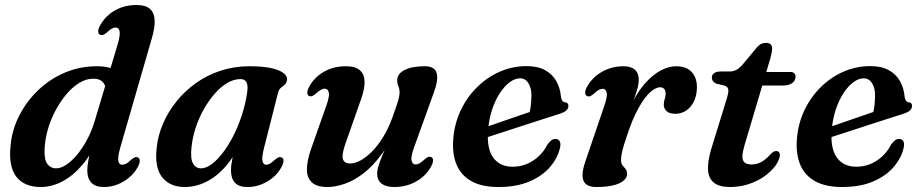

<svg xmlns="http://www.w3.org/2000/svg" viewBox="-20 -739 3700 771"><path d="M590.5 -588 463 -146.5Q455.5 -120.5 454.8 -105.2Q454 -90 458.5 -83.8Q463 -77.5 471 -77.5Q478.5 -77.5 486.8 -81.8Q495 -86 506.5 -97.5Q516 -105.5 522.2 -107.5Q528.5 -109.5 534 -106.5Q541 -103 541.2 -93.5Q541.5 -84 534 -69.5Q521 -45 499.5 -26.8Q478 -8.5 451.8 1.8Q425.5 12 397.5 12Q363 12 346.8 -5.5Q330.5 -23 330.5 -54Q330.5 -69.5 333.8 -89Q337 -108.5 343.8 -136Q350.5 -163.5 362 -202L379 -193Q350 -123.5 311.8 -78.2Q273.5 -33 230.5 -10.5Q187.5 12 143.5 12Q77.5 12 45.5 -29.5Q13.5 -71 22.5 -155Q28.5 -219 58 -276.2Q87.5 -333.5 134.5 -378Q181.5 -422.5 241.5 -447.8Q301.5 -473 369.5 -473Q408 -473 434 -462.2Q460 -451.5 474.2 -432.8Q488.5 -414 490.5 -390.5L406.5 -378Q402.5 -400.5 390.5 -411.8Q378.5 -423 354.5 -423Q326 -423 298.2 -406Q270.5 -389 246 -359.8Q221.5 -330.5 202 -293.5Q182.5 -256.5 171.2 -216Q160 -175.5 159 -137Q157.5 -96.5 170.8 -79.8Q184 -63 205.5 -63Q224 -63 245.5 -77Q267 -91 288.8 -116.8Q310.5 -142.5 329.5 -177.8Q348.5 -213 361 -255.5L452.5 -561Q463.5 -599 460.2 -613.8Q457 -628.5 444.5 -628.5Q437.5 -628.5 429.2 -624.2Q421 -620 409 -608.5Q399.5 -600.5 393.5 -598.8Q387.5 -597 381.5 -599.5Q374.5 -603 374.2 -612.5Q374 -622 381.5 -636Q395 -661 416.8 -679.8Q438.5 -698.5 466.8 -708.8Q495 -719 527.5 -719Q564.5 -719 582 -703.5Q599.5 -688 601 -658.8Q602.5 -629.5 590.5 -588Z M1040.5 -146Q1030.5 -107 1034 -92.2Q1037.5 -77.5 1048.5 -77.5Q1056.5 -77.5 1064.2 -82Q1072 -86.5 1084 -97.5Q1093.5 -105.5 1099.5 -107.5Q1105.5 -109.5 1111.5 -106.5Q1118.5 -103 1118.5 -93.5Q1118.5 -84 1111 -69.5Q1091.5 -32.5 1053.5 -10.2Q1015.5 12 974 12Q939.5 12 923.5 -5.2Q907.5 -22.5 907.5 -54Q907.5 -65.5 909.2 -79.2Q911 -93 914.8 -111.5Q918.5 -130 925.5 -155Q932.5 -180 943 -214.5L953.5 -190Q931 -126.5 894.8 -81.2Q858.5 -36 814 -12Q769.5 12 722 12Q663.5 12 632 -26.2Q600.5 -64.5 609 -144.5Q614 -194 634.2 -241.5Q654.5 -289 688 -331Q721.5 -373 766.2 -405Q811 -437 865.5 -455Q920 -473 981.5 -473Q1033.5 -473 1067.5 -465.8Q1101.5 -458.5 1117.8 -446.2Q1134 -434 1132.5 -418.5Q1131 -405.5 1123.5 -399.2Q1116 -393 1108 -386.5Q1100 -380 1096.5 -366.5ZM749 -148Q744 -101 755.2 -82Q766.5 -63 787 -63Q806.5 -63 828.5 -78.8Q850.5 -94.5 872.8 -123Q895 -151.5 914.8 -189.2Q934.5 -227 949.5 -271.5Q964.5 -316 972 -364Q977 -394 970.2 -407.8Q963.5 -421.5 946 -421.5Q919 -421.5 892.5 -405.8Q866 -390 842 -362.5Q818 -335 798.2 -300Q778.5 -265 765.8 -226Q753 -187 749 -148Z M1712 -108Q1719 -104.5 1719 -95Q1719 -85.5 1711.5 -71Q1691.5 -33.5 1652 -10.8Q1612.5 12 1562.5 12Q1530 12 1512.2 -1.8Q1494.5 -15.5 1494.5 -41.5Q1494.5 -57.5 1501.2 -77.5Q1508 -97.5 1518.8 -123Q1529.5 -148.5 1542.8 -180.8Q1556 -213 1569 -254L1576 -238.5Q1548 -167.5 1512.5 -119.5Q1477 -71.5 1439 -42.5Q1401 -13.5 1363.8 -0.8Q1326.5 12 1295 12Q1251.5 12 1231.8 -7Q1212 -26 1212.5 -60.2Q1213 -94.5 1229 -140.5L1290.5 -315Q1304 -353 1300.2 -368Q1296.5 -383 1284 -383Q1277 -383 1268.8 -378.5Q1260.5 -374 1248.5 -363Q1239 -355 1233 -353Q1227 -351 1221 -353.5Q1214 -357 1214 -366.5Q1214 -376 1221.5 -390.5Q1241.5 -428 1280.2 -450.5Q1319 -473 1369 -473Q1406.5 -473 1424.8 -457.2Q1443 -441.5 1444 -412.5Q1445 -383.5 1430.5 -342.5L1368 -164.5Q1352 -120 1356.8 -101.2Q1361.5 -82.5 1386 -82.5Q1404.5 -82.5 1426.8 -94.2Q1449 -106 1472.8 -129.5Q1496.5 -153 1518 -187.8Q1539.5 -222.5 1556 -268Q1566.5 -296.5 1572.8 -315.5Q1579 -334.5 1581.8 -346.8Q1584.5 -359 1584.5 -367.5Q1584.5 -382 1579.8 -392.5Q1575 -403 1575 -417Q1575 -442.5 1604.5 -457.8Q1634 -473 1686 -473Q1725 -473 1733.2 -446.2Q1741.5 -419.5 1722 -367L1642.5 -146.5Q1629 -109 1632.8 -93.8Q1636.5 -78.5 1649 -78.5Q1656 -78.5 1664.2 -83Q1672.5 -87.5 1684.5 -98.5Q1694 -107 1700 -109Q1706 -111 1712 -108Z M1870 -208Q1870 -208 1888 -214Q1906 -220 1935 -230Q1964 -240 1997.2 -251.5Q2030.5 -263 2062.5 -274Q2094.5 -285 2118 -293L2103.5 -275.5Q2108 -290 2110.8 -309.8Q2113.5 -329.5 2114 -355Q2114 -386 2101.8 -405.2Q2089.5 -424.5 2068.5 -424.5Q2048 -424.5 2027 -409Q2006 -393.5 1987.5 -365.5Q1969 -337.5 1956.2 -299.2Q1943.5 -261 1940 -216Q1934 -143 1960.5 -106.2Q1987 -69.5 2038.5 -69.5Q2068 -69.5 2094.2 -80Q2120.5 -90.5 2142.5 -110.8Q2164.5 -131 2178.5 -159Q2188.5 -172 2195.8 -176.8Q2203 -181.5 2211.5 -181Q2221.5 -181 2227.2 -172.2Q2233 -163.5 2228.5 -144.5Q2219.5 -104.5 2188.8 -68.5Q2158 -32.5 2106 -10.2Q2054 12 1981 12Q1915.5 12 1873.5 -11.2Q1831.5 -34.5 1813.5 -77.5Q1795.5 -120.5 1800 -180Q1804.5 -240.5 1829 -293.5Q1853.5 -346.5 1893.8 -387Q1934 -427.5 1985.5 -450.5Q2037 -473.5 2095 -473.5Q2139.5 -473.5 2169 -457.2Q2198.5 -441 2214 -413.2Q2229.5 -385.5 2232.5 -351.5Q2233.5 -342.5 2237.2 -336Q2241 -329.5 2247.5 -328.5Q2255 -328 2258.8 -324.2Q2262.5 -320.5 2262.5 -313.5Q2262.5 -304.5 2255 -296.5Q2247.5 -288.5 2226 -281.5Q2205 -275 2171 -264Q2137 -253 2097.5 -240.2Q2058 -227.5 2018.5 -214.5Q1979 -201.5 1946.2 -191Q1913.5 -180.5 1894 -174Q1874.5 -167.5 1874.5 -167.5Z M2337 -353.5Q2330 -357 2329.8 -366.5Q2329.5 -376 2337 -390Q2350.5 -415 2372.8 -433.8Q2395 -452.5 2423.5 -462.8Q2452 -473 2484 -473Q2513.5 -473 2529.2 -459.2Q2545 -445.5 2545 -419Q2545 -399 2536.8 -373Q2528.5 -347 2517.5 -319Q2506.5 -291 2497.5 -264.8Q2488.5 -238.5 2487 -218.5L2478 -220Q2495.5 -282.5 2520.5 -330Q2545.5 -377.5 2574.8 -409.2Q2604 -441 2635.2 -457Q2666.5 -473 2695.5 -473Q2737 -473 2758.5 -448.8Q2780 -424.5 2778.5 -384.5Q2777.5 -352.5 2765.2 -329.2Q2753 -306 2733.8 -294Q2714.5 -282 2692.5 -282Q2667.5 -282 2656.5 -293Q2645.5 -304 2645.5 -318Q2645.5 -330 2649.2 -341Q2653 -352 2653 -363.5Q2653 -375 2647.2 -381.8Q2641.5 -388.5 2630.5 -388.5Q2612 -388.5 2589.2 -367.2Q2566.5 -346 2542.5 -302.2Q2518.5 -258.5 2496.5 -190.5Q2484.5 -155.5 2479.2 -134.5Q2474 -113.5 2474 -96Q2474 -82 2480 -74.8Q2486 -67.5 2492 -60.8Q2498 -54 2498 -40Q2498 -25.5 2484 -13.5Q2470 -1.5 2442.8 5.2Q2415.5 12 2374.5 12Q2346 12 2332.5 0Q2319 -12 2319.2 -35.8Q2319.5 -59.5 2331.5 -93.5L2407 -315Q2420 -352.5 2416.2 -367.5Q2412.5 -382.5 2400 -382.5Q2393 -382.5 2384.8 -378.2Q2376.5 -374 2364.5 -362.5Q2355 -354.5 2348.8 -352.5Q2342.5 -350.5 2337 -353.5Z M2890 -395 2857.5 -403Q2848 -406.5 2843.2 -413Q2838.5 -419.5 2838.5 -427.5Q2838.5 -439 2848 -445.5Q2857.5 -452 2873.5 -452H2910Q2924.5 -452 2936 -458Q2947.5 -464 2958.5 -475.5L3020.5 -550Q3029 -559.5 3037.8 -563.2Q3046.5 -567 3056.5 -567Q3068.5 -567 3074.5 -561Q3080.5 -555 3080.5 -544Q3080.5 -538 3078.5 -526.8Q3076.5 -515.5 3072.5 -501.5L2970 -156.5Q2956.5 -111 2964 -94.8Q2971.5 -78.5 2997.5 -78.5Q3017.5 -78.5 3035.8 -87.8Q3054 -97 3073.5 -119Q3081 -126.5 3086 -129.5Q3091 -132.5 3097 -132.5Q3104 -132.5 3108.2 -127.5Q3112.5 -122.5 3111.5 -113.5Q3109 -94 3092.8 -72.2Q3076.5 -50.5 3049.8 -31.2Q3023 -12 2987.5 0Q2952 12 2911 12Q2869 12 2847.2 -5Q2825.5 -22 2823.2 -56Q2821 -90 2836 -140.5L2898 -341.5Q2906.5 -369 2904.5 -380Q2902.5 -391 2890 -395ZM3007 -395.5 3024.5 -450H3153.5Q3174.5 -450 3174.5 -431Q3174.5 -414.5 3160.8 -405Q3147 -395.5 3123.5 -395.5Z M3250 -208Q3250 -208 3268 -214Q3286 -220 3315 -230Q3344 -240 3377.2 -251.5Q3410.5 -263 3442.5 -274Q3474.5 -285 3498 -293L3483.5 -275.5Q3488 -290 3490.8 -309.8Q3493.5 -329.5 3494 -355Q3494 -386 3481.8 -405.2Q3469.5 -424.5 3448.5 -424.5Q3428 -424.5 3407 -409Q3386 -393.5 3367.5 -365.5Q3349 -337.5 3336.2 -299.2Q3323.5 -261 3320 -216Q3314 -143 3340.5 -106.2Q3367 -69.5 3418.5 -69.5Q3448 -69.5 3474.2 -80Q3500.5 -90.5 3522.5 -110.8Q3544.5 -131 3558.5 -159Q3568.5 -172 3575.8 -176.8Q3583 -181.5 3591.5 -181Q3601.5 -181 3607.2 -172.2Q3613 -163.5 3608.5 -144.5Q3599.5 -104.5 3568.8 -68.5Q3538 -32.5 3486 -10.2Q3434 12 3361 12Q3295.5 12 3253.5 -11.2Q3211.5 -34.5 3193.5 -77.5Q3175.5 -120.5 3180 -180Q3184.5 -240.5 3209 -293.5Q3233.5 -346.5 3273.8 -387Q3314 -427.5 3365.5 -450.5Q3417 -473.5 3475 -473.5Q3519.5 -473.5 3549 -457.2Q3578.5 -441 3594 -413.2Q3609.5 -385.5 3612.5 -351.5Q3613.5 -342.5 3617.2 -336Q3621 -329.5 3627.5 -328.5Q3635 -328 3638.8 -324.2Q3642.5 -320.5 3642.5 -313.5Q3642.5 -304.5 3635 -296.5Q3627.5 -288.5 3606 -281.5Q3585 -275 3551 -264Q3517 -253 3477.5 -240.2Q3438 -227.5 3398.5 -214.5Q3359 -201.5 3326.2 -191Q3293.5 -180.5 3274 -174Q3254.5 -167.5 3254.5 -167.5Z"/></svg>

Font: Fraunces SemiBold
Style: Italic
Weight: 600
Italic angle: -16°
Version: Version 1.000;[b76b70a41]